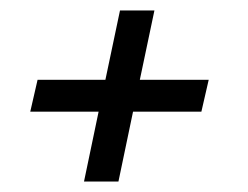

<svg xmlns="http://www.w3.org/2000/svg" viewBox="-20 -437 475 368"><path d="M141 -89 169 -223H38L52 -284H182L210 -417H276L248 -284H380L366 -223H235L207 -89Z"/></svg>

Font: Saira UltraCondensed Medium
Style: Italic
Weight: 500
Width: 1
Italic angle: -12°
Designer: Hector Gatti with collaboration of the Omnibus-Type team
Foundry: Omnibus-Type
Version: Version 1.101